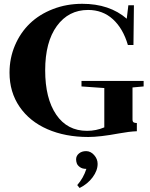

<svg xmlns="http://www.w3.org/2000/svg" viewBox="-20 -696 778 994"><path d="M437 13.2Q317.9 13.2 225.6 -27.1Q133.3 -67.4 81.3 -143.3Q29.3 -219.2 29.3 -319.8Q29.3 -395 57.4 -460.9Q85.4 -526.9 134.5 -574.2Q183.6 -621.6 253.9 -648.9Q324.2 -676.3 405.8 -676.3Q546.9 -676.3 636.2 -599.1L644.5 -668.9H673.3L670.9 -462.9H642.1Q617.2 -548.3 564.5 -596.4Q511.7 -644.5 436 -644.5Q335 -644.5 274.4 -561.5Q213.9 -478.5 213.9 -332Q213.9 -186.5 271 -102.5Q328.1 -18.6 430.7 -18.6Q477.1 -18.6 520 -36.6V-240.2L401.9 -248.5V-276.9H723.6V-248.5L666 -243.2V-77.6Q666 -66.4 671.6 -62.7Q677.2 -59.1 688.5 -59.1V-16.6Q649.4 -15.1 596.7 -5.4Q497.1 13.2 437 13.2ZM392.1 277.3 379.9 262.2Q412.1 225.6 427.2 178.2H425.3Q406.2 178.2 393.8 169.2Q381.3 160.2 377.7 149.9Q374 139.6 374 128.9Q374 110.8 388.7 98.6Q403.3 86.4 425.8 86.4Q449.2 86.4 467.3 106.7Q485.4 127 485.4 152.3Q485.4 187 459.7 221.7Q434.1 256.3 392.1 277.3Z"/></svg>

Font: Elstob
Style: Bold
Weight: 700
Designer: Peter S. Baker
Version: Version 1.015